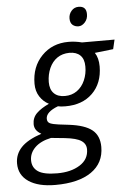

<svg xmlns="http://www.w3.org/2000/svg" viewBox="-125 -780 725 1066"><g transform="rotate(-5 237.5 -247.0)"><path d="M152.8 -332Q152.8 -290 174.8 -268.6Q196.3 -247.1 235.4 -247.1Q274.4 -247.1 303.2 -267.6Q332 -288.1 347.7 -324.2Q363.3 -360.4 362.8 -400.9Q362.8 -441.9 341.3 -462.9Q319.8 -483.9 280.8 -483.9Q241.2 -483.4 212.9 -463.9Q184.6 -444.3 168.9 -409.2Q153.3 -374 152.8 -332ZM156.2 176.8Q232.4 176.8 282.2 145.5Q332 114.3 332 58.1Q332 27.8 305.7 10.3Q279.3 -7.3 215.8 -14.2L138.2 -22Q79.6 -9.8 48.3 21Q17.1 51.8 17.1 92.3Q17.1 132.8 48.8 154.8Q80.6 176.8 156.2 176.8ZM441.9 -394Q441.4 -300.8 384.8 -245.1Q328.1 -189.5 232.9 -189.9Q206.1 -189.9 191.9 -193.8Q124 -168 124 -129.9Q124 -110.4 140.1 -103.5Q156.2 -96.7 187 -92.8L244.1 -85.9Q332 -75.2 372.1 -43Q412.1 -10.7 412.1 51.8Q412.1 141.6 340.8 190.9Q269.5 240.2 140.1 240.2Q45.4 240.2 -8.3 204.1Q-62 168 -62 103Q-62 51.8 -26.9 14.2Q8.3 -23.4 86.9 -49.8Q48.8 -70.3 48.8 -106.4Q48.8 -142.6 73.7 -167Q98.6 -191.4 143.1 -211.9Q112.3 -227.5 92.8 -257.8Q73.2 -288.1 73.2 -329.1Q73.2 -423.8 131.8 -484.4Q190.4 -544.9 280.8 -544.9Q318.8 -544.9 356 -535.2H537.1L524.9 -482.9L421.9 -471.2Q441.9 -440.9 441.9 -394ZM298.3 -673.8Q298.3 -697.8 314 -715.8Q329.6 -733.9 354 -733.9Q397 -733.9 397 -689.9Q397.5 -663.1 380.9 -644.5Q364.3 -626 344.7 -626Q325.2 -626 311.5 -637.7Q298.3 -649.4 298.3 -673.8Z"/></g></svg>

Font: OpenSans-Italic
Style: Italic
Weight: 400
Italic angle: -12°
Foundry: Ascender Corporation
Version: Version 1.10